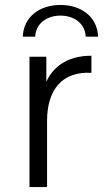

<svg xmlns="http://www.w3.org/2000/svg" viewBox="-20 -755 425 775"><path d="M99 0H170V-268C170 -392 231 -468 349 -461V-530C261 -530 198 -493 167 -425V-526H99ZM72 -607H122C124 -659 168 -692 224 -692C280 -692 324 -659 326 -607H376C373 -687 308 -735 224 -735C140 -735 75 -687 72 -607Z"/></svg>

Font: Chess Sans
Style: Regular
Weight: 400
Designer: Wolf Bōese
Foundry: Wolf Bōese
Version: Version 7.223;Glyphs 3.3 (3306)